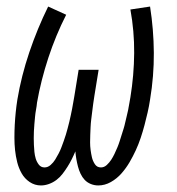

<svg xmlns="http://www.w3.org/2000/svg" viewBox="-20 -558 540 586"><path d="M105 8Q86 8 70.5 -2.5Q55 -13 46 -29Q37 -45 32.5 -63Q28 -81 26 -99.5Q24 -118 24 -137.5Q24 -157 25 -176.5Q26 -196 28 -215.5Q30 -235 33 -254Q45 -326 69.5 -398.5Q94 -471 127 -538L182 -513Q150 -450 127.5 -381.5Q105 -313 93 -245Q92 -234 90 -223.5Q88 -213 87 -202Q86 -191 85 -180Q84 -169 83.5 -158Q83 -147 83 -136.5Q83 -126 83.5 -115.5Q84 -105 85 -94.5Q86 -84 89 -74Q92 -64 98.5 -55.5Q105 -47 116 -47Q126 -47 134.5 -54.5Q143 -62 148.5 -71Q154 -80 159 -89.5Q164 -99 167.5 -108.5Q171 -118 174.5 -127.5Q178 -137 181 -147Q184 -157 186.5 -166.5Q189 -176 191.5 -186Q194 -196 196 -206Q198 -216 200 -225.5Q202 -235 203.5 -245Q205 -255 207 -265L220 -345H281L268 -265Q266 -253 264.5 -241.5Q263 -230 261.5 -218Q260 -206 258.5 -194Q257 -182 256.5 -170.5Q256 -159 255.5 -147Q255 -135 255 -123.5Q255 -112 256.5 -100.5Q258 -89 260.5 -78Q263 -67 269.5 -57Q276 -47 288 -47Q298 -47 306 -54.5Q314 -62 319.5 -70.5Q325 -79 329.5 -88.5Q334 -98 338 -107.5Q342 -117 345 -126.5Q348 -136 351 -145.5Q354 -155 357 -164.5Q360 -174 362 -183.5Q364 -193 366.5 -202.5Q369 -212 371 -222Q373 -232 374.5 -241.5Q376 -251 378 -261Q389 -329 389.5 -396Q390 -463 378 -529L438 -538Q449 -468 449.5 -397Q450 -326 438 -254Q435 -234 430.5 -214.5Q426 -195 421 -176Q416 -157 409.5 -137.5Q403 -118 394.5 -99.5Q386 -81 375.5 -63Q365 -45 351 -29Q337 -13 318.5 -2.5Q300 8 280 8Q268 8 257 3.5Q246 -1 238.5 -9Q231 -17 226 -27.5Q221 -38 218 -49.5Q215 -61 213 -72.5Q211 -84 210 -96Q205 -84 199 -72Q193 -60 186 -49Q179 -38 171 -27.5Q163 -17 152.5 -9Q142 -1 129.5 3.5Q117 8 105 8Z"/></svg>

Font: Iosevka Slab Light Oblique
Style: Regular
Weight: 300
Italic angle: -9°
Monospace: yes
Designer: Belleve Invis
Foundry: Belleve Invis
Version: Version 11.1.1; ttfautohint (v1.8.3)